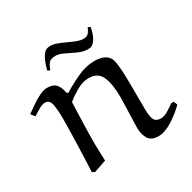

<svg xmlns="http://www.w3.org/2000/svg" viewBox="-157 -788 944 945"><g transform="rotate(-30 315.5 -316.0)"><path d="M195 -18 125 6 110 -1Q111 -20 112.5 -57Q114 -94 115.5 -138.5Q117 -183 118 -225.5Q119 -268 119 -298Q119 -348 113 -380.5Q107 -413 82 -413Q66 -413 47.5 -402.5Q29 -392 7 -378L-10 -400Q11 -415 35 -431.5Q59 -448 83 -459.5Q107 -471 125 -471Q163 -471 178 -451Q193 -431 197 -403L205 -397Q247 -423 296.5 -446Q346 -469 394 -469Q416 -469 436.5 -463Q457 -457 471 -440Q481 -428 485 -396.5Q489 -365 490 -326.5Q491 -288 491 -256Q491 -181 491.5 -138Q492 -95 501.5 -77.5Q511 -60 539 -60Q556 -60 578 -73Q600 -86 619 -100H632L641 -79Q607 -45 563.5 -17.5Q520 10 484 10Q443 10 427.5 -16Q412 -42 412 -78L417 -249Q417 -324 398.5 -367Q380 -410 327 -410Q293 -410 259 -390.5Q225 -371 198 -349Q196 -295 194 -233Q192 -171 192 -116Q192 -95 193 -71.5Q194 -48 195 -18ZM315 -620 362 -599Q373 -595 384.5 -592Q396 -589 408 -590Q426 -592 434 -602Q442 -612 449 -629L462 -624Q461 -610 454 -589.5Q447 -569 435 -553Q423 -537 407 -535Q391 -533 374.5 -536.5Q358 -540 343 -547L280 -577Q269 -582 256 -585Q243 -588 230 -586Q212 -584 202.5 -573.5Q193 -563 184 -538L170 -543Q174 -561 182 -583Q190 -605 202.5 -622Q215 -639 232 -641Q252 -644 274 -636.5Q296 -629 315 -620Z"/></g></svg>

Font: Aref Ruqaa Ink
Style: Regular
Weight: 400
Designer: Abdullah Aref
Version: Version 1.005